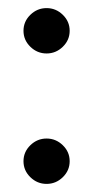

<svg xmlns="http://www.w3.org/2000/svg" viewBox="-20 -459 229 474"><path d="M135 -21.5Q118 -5 95 -5Q72 -5 55 -21.5Q38 -38 38 -61Q38 -84 55 -100.5Q72 -117 95 -117Q118 -117 135 -100.5Q152 -84 152 -61Q152 -38 135 -21.5ZM135 -343.5Q118 -327 95 -327Q72 -327 55 -343.5Q38 -360 38 -383Q38 -406 55 -422.5Q72 -439 95 -439Q118 -439 135 -422.5Q152 -406 152 -383Q152 -360 135 -343.5Z"/></svg>

Font: Charger Pro
Style: Lit
Weight: 300
Designer: Jasper
Foundry: Cannot Into Space Fonts
Version: Version 1.09